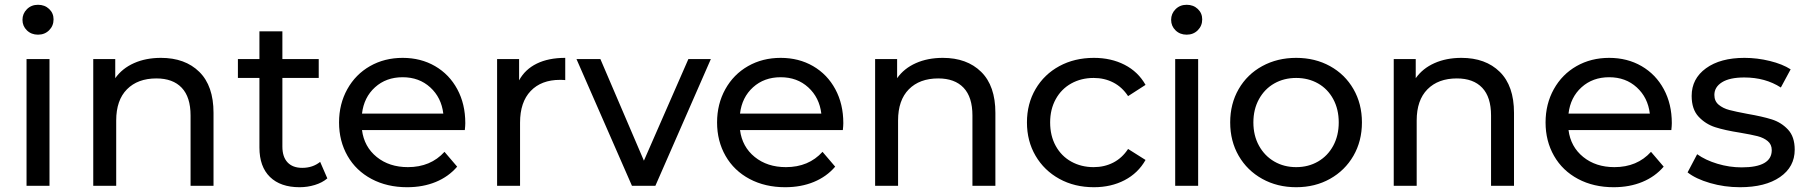

<svg xmlns="http://www.w3.org/2000/svg" viewBox="-20 -777 7555 803"><path d="M91 -530H187V0H91ZM74 -694Q74 -720 92.5 -738.5Q111 -757 139 -757Q167 -757 185.5 -739.5Q204 -722 204 -696Q204 -669 185.5 -650.5Q167 -632 139 -632Q111 -632 92.5 -650Q74 -668 74 -694Z M873 -305V0H777V-294Q777 -371 740 -410Q703 -449 634 -449Q556 -449 511 -403.5Q466 -358 466 -273V0H370V-530H462V-450Q491 -491 540.5 -513Q590 -535 653 -535Q754 -535 813.5 -476.5Q873 -418 873 -305Z M1349 -31Q1328 -13 1297 -3.5Q1266 6 1233 6Q1153 6 1109 -37Q1065 -80 1065 -160V-451H975V-530H1065V-646H1161V-530H1313V-451H1161V-164Q1161 -121 1182.5 -98Q1204 -75 1244 -75Q1288 -75 1319 -100Z M1924 -233H1494Q1503 -163 1555.5 -120.5Q1608 -78 1686 -78Q1781 -78 1839 -142L1892 -80Q1856 -38 1802.5 -16Q1749 6 1683 6Q1599 6 1534 -28.5Q1469 -63 1433.5 -125Q1398 -187 1398 -265Q1398 -342 1432.5 -404Q1467 -466 1527.5 -500.5Q1588 -535 1664 -535Q1740 -535 1799.5 -500.5Q1859 -466 1892.5 -404Q1926 -342 1926 -262Q1926 -251 1924 -233ZM1494 -302H1834Q1826 -369 1779.5 -411.5Q1733 -454 1664 -454Q1595 -454 1548.5 -412Q1502 -370 1494 -302Z M2344 -535V-442Q2336 -443 2322 -443Q2244 -443 2199.5 -396.5Q2155 -350 2155 -264V0H2059V-530H2151V-441Q2176 -487 2225 -511Q2274 -535 2344 -535Z M2953 -530 2721 0H2623L2391 -530H2491L2673 -105L2859 -530Z M3505 -233H3075Q3084 -163 3136.5 -120.5Q3189 -78 3267 -78Q3362 -78 3420 -142L3473 -80Q3437 -38 3383.5 -16Q3330 6 3264 6Q3180 6 3115 -28.5Q3050 -63 3014.5 -125Q2979 -187 2979 -265Q2979 -342 3013.5 -404Q3048 -466 3108.5 -500.5Q3169 -535 3245 -535Q3321 -535 3380.5 -500.5Q3440 -466 3473.5 -404Q3507 -342 3507 -262Q3507 -251 3505 -233ZM3075 -302H3415Q3407 -369 3360.5 -411.5Q3314 -454 3245 -454Q3176 -454 3129.5 -412Q3083 -370 3075 -302Z M4143 -305V0H4047V-294Q4047 -371 4010 -410Q3973 -449 3904 -449Q3826 -449 3781 -403.5Q3736 -358 3736 -273V0H3640V-530H3732V-450Q3761 -491 3810.5 -513Q3860 -535 3923 -535Q4024 -535 4083.5 -476.5Q4143 -418 4143 -305Z M4275 -265Q4275 -343 4311 -404.5Q4347 -466 4410.5 -500.5Q4474 -535 4555 -535Q4627 -535 4683.5 -506Q4740 -477 4771 -422L4698 -375Q4673 -413 4636 -432Q4599 -451 4554 -451Q4502 -451 4460.5 -428Q4419 -405 4395.5 -362.5Q4372 -320 4372 -265Q4372 -209 4395.5 -166.5Q4419 -124 4460.5 -101Q4502 -78 4554 -78Q4599 -78 4636 -97Q4673 -116 4698 -154L4771 -108Q4740 -53 4683.5 -23.5Q4627 6 4555 6Q4474 6 4410.5 -29Q4347 -64 4311 -125.5Q4275 -187 4275 -265Z M4895 -530H4991V0H4895ZM4878 -694Q4878 -720 4896.5 -738.5Q4915 -757 4943 -757Q4971 -757 4989.5 -739.5Q5008 -722 5008 -696Q5008 -669 4989.5 -650.5Q4971 -632 4943 -632Q4915 -632 4896.5 -650Q4878 -668 4878 -694Z M5125 -265Q5125 -343 5160.5 -404.5Q5196 -466 5259 -500.5Q5322 -535 5401 -535Q5480 -535 5542.5 -500.5Q5605 -466 5640.5 -404.5Q5676 -343 5676 -265Q5676 -187 5640.5 -125.5Q5605 -64 5542.5 -29Q5480 6 5401 6Q5322 6 5259 -29Q5196 -64 5160.5 -125.5Q5125 -187 5125 -265ZM5579 -265Q5579 -320 5556 -362.5Q5533 -405 5492.5 -428Q5452 -451 5401 -451Q5350 -451 5309.5 -428Q5269 -405 5245.5 -362.5Q5222 -320 5222 -265Q5222 -210 5245.5 -167.5Q5269 -125 5309.5 -101.5Q5350 -78 5401 -78Q5452 -78 5492.5 -101.5Q5533 -125 5556 -167.5Q5579 -210 5579 -265Z M6312 -305V0H6216V-294Q6216 -371 6179 -410Q6142 -449 6073 -449Q5995 -449 5950 -403.5Q5905 -358 5905 -273V0H5809V-530H5901V-450Q5930 -491 5979.5 -513Q6029 -535 6092 -535Q6193 -535 6252.5 -476.5Q6312 -418 6312 -305Z M6970 -233H6540Q6549 -163 6601.5 -120.5Q6654 -78 6732 -78Q6827 -78 6885 -142L6938 -80Q6902 -38 6848.5 -16Q6795 6 6729 6Q6645 6 6580 -28.5Q6515 -63 6479.5 -125Q6444 -187 6444 -265Q6444 -342 6478.5 -404Q6513 -466 6573.5 -500.5Q6634 -535 6710 -535Q6786 -535 6845.5 -500.5Q6905 -466 6938.5 -404Q6972 -342 6972 -262Q6972 -251 6970 -233ZM6540 -302H6880Q6872 -369 6825.5 -411.5Q6779 -454 6710 -454Q6641 -454 6594.5 -412Q6548 -370 6540 -302Z M7038 -56 7078 -132Q7113 -107 7163 -92Q7213 -77 7264 -77Q7390 -77 7390 -149Q7390 -173 7373 -187Q7356 -201 7330.5 -207.5Q7305 -214 7258 -222Q7194 -232 7153.5 -245Q7113 -258 7084 -289Q7055 -320 7055 -376Q7055 -448 7115 -491.5Q7175 -535 7276 -535Q7329 -535 7382 -522Q7435 -509 7469 -487L7428 -411Q7363 -453 7275 -453Q7214 -453 7182 -433Q7150 -413 7150 -380Q7150 -354 7168 -339Q7186 -324 7212.5 -317Q7239 -310 7287 -301Q7351 -290 7390.5 -277.5Q7430 -265 7458 -235Q7486 -205 7486 -151Q7486 -79 7424.5 -36.5Q7363 6 7257 6Q7192 6 7132 -11.5Q7072 -29 7038 -56Z"/></svg>

Font: Idrija
Style: Regular
Weight: 500
Designer: Julieta Ulanovsky
Foundry: Julieta Ulanovsky
Version: Version 7.200